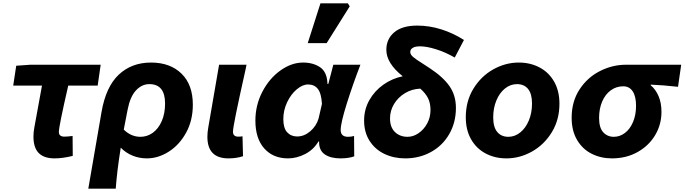

<svg xmlns="http://www.w3.org/2000/svg" viewBox="-20 -934 4093 1148"><path d="M180 -117Q180 -143 185 -170L231 -422H59L77 -541L162 -547H582L564 -422H388Q332 -179 332 -145Q332 -130 341 -123.5Q350 -117 364 -117Q384 -117 414 -121L415 -2Q355 13 306 13Q243 13 211.5 -19Q180 -51 180 -117Z M883 -560Q997 -560 1065 -494Q1133 -428 1133 -308Q1133 -214 1093 -141Q1053 -68 989.5 -27.5Q926 13 858 13Q813 13 772.5 -3.5Q732 -20 702 -51Q680 85 672 194H508L587 -264Q613 -415 690 -487.5Q767 -560 883 -560ZM967 -315Q967 -431 873 -431Q828 -431 793 -393.5Q758 -356 743 -278L720 -159Q764 -116 820 -116Q860 -116 893.5 -140Q927 -164 947 -209.5Q967 -255 967 -315Z M1220 -116Q1220 -141 1225 -170L1290 -547H1454Q1452 -535 1449 -522Q1410 -348 1391.5 -257Q1373 -166 1373 -146Q1373 -131 1381.5 -124Q1390 -117 1403 -117Q1420 -117 1430 -119L1433 0Q1394 13 1346 13Q1220 13 1220 -116Z M1507 -213Q1507 -305 1548.5 -385Q1590 -465 1656.5 -512.5Q1723 -560 1792 -560Q1853 -560 1894.5 -531.5Q1936 -503 1938 -432H1943L1973 -547H2135Q2089 -428 2053 -313Q2017 -198 2017 -157Q2017 -116 2061 -116Q2072 -116 2081 -117.5Q2090 -119 2097 -121L2098 1Q2063 13 2016 13Q1957 13 1922.5 -10.5Q1888 -34 1888 -83V-88H1884Q1855 -39 1804.5 -13Q1754 13 1702 13Q1613 13 1560 -46.5Q1507 -106 1507 -213ZM1885 -226 1905 -313Q1901 -377 1880 -403Q1859 -429 1822 -429Q1789 -429 1754 -399.5Q1719 -370 1696.5 -322Q1674 -274 1674 -222Q1674 -168 1697 -143Q1720 -118 1757 -118Q1799 -118 1835.5 -149.5Q1872 -181 1885 -226ZM1896 -914H2060L2071 -896L1933 -676H1820Z M2157 -213Q2157 -280 2188.5 -335.5Q2220 -391 2272.5 -428Q2325 -465 2388 -478Q2290 -556 2290 -636Q2290 -701 2337.5 -741Q2385 -781 2475 -781Q2547 -781 2618.5 -758.5Q2690 -736 2754 -695L2699 -590Q2643 -622 2587 -639.5Q2531 -657 2491 -657Q2463 -657 2448 -648Q2433 -639 2433 -623Q2433 -608 2450.5 -593Q2468 -578 2510 -552L2550 -526Q2629 -474 2667.5 -419Q2706 -364 2706 -289Q2706 -202 2666.5 -133Q2627 -64 2557.5 -25.5Q2488 13 2403 13Q2335 13 2279 -13.5Q2223 -40 2190 -91.5Q2157 -143 2157 -213ZM2417 -116Q2451 -116 2482.5 -137.5Q2514 -159 2534 -195.5Q2554 -232 2554 -276Q2554 -318 2539 -347.5Q2524 -377 2493 -404Q2443 -402 2401.5 -377Q2360 -352 2336 -312Q2312 -272 2312 -226Q2312 -173 2341.5 -144.5Q2371 -116 2417 -116Z M2765 -233Q2765 -329 2810.5 -403.5Q2856 -478 2929 -519Q3002 -560 3082 -560Q3151 -560 3206.5 -530.5Q3262 -501 3293.5 -445.5Q3325 -390 3325 -314Q3325 -218 3279.5 -143.5Q3234 -69 3161 -28Q3088 13 3008 13Q2939 13 2883.5 -16.5Q2828 -46 2796.5 -101.5Q2765 -157 2765 -233ZM3161 -315Q3161 -373 3137.5 -402Q3114 -431 3071 -431Q3032 -431 2999.5 -405Q2967 -379 2948 -333.5Q2929 -288 2929 -232Q2929 -174 2953 -145Q2977 -116 3020 -116Q3058 -116 3090.5 -142Q3123 -168 3142 -213.5Q3161 -259 3161 -315Z M3398 -230Q3398 -327 3445 -399Q3492 -471 3567 -509Q3642 -547 3723 -547H4053L4034 -415Q3945 -425 3871 -428V-424Q3900 -400 3917.5 -359.5Q3935 -319 3935 -265Q3935 -189 3897 -125.5Q3859 -62 3791.5 -24.5Q3724 13 3639 13Q3573 13 3518 -14.5Q3463 -42 3430.5 -97Q3398 -152 3398 -230ZM3783 -301Q3783 -358 3763 -388Q3743 -418 3706 -418Q3665 -418 3632 -394Q3599 -370 3580.5 -327Q3562 -284 3562 -229Q3562 -170 3587 -143Q3612 -116 3650 -116Q3686 -116 3716.5 -139Q3747 -162 3765 -204.5Q3783 -247 3783 -301Z"/></svg>

Font: Nebula Sans Bold
Style: Regular
Weight: 700
Italic angle: -9°
Designer: Paul D. Hunt for Adobe (as Source Sans)
Foundry: Nebula Entertainment & Broadcasting LLC
Version: Version 1.010